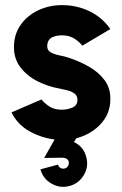

<svg xmlns="http://www.w3.org/2000/svg" viewBox="-20 -537 476 750"><path d="M205.5 9Q148 4.5 98.2 -22.5Q48.5 -49.5 25 -98L142 -148.5Q150.5 -137 170.2 -122.8Q190 -108.5 221 -108.5Q244 -108.5 263.2 -117Q282.5 -125.5 282.5 -147Q282.5 -163 271.2 -171.5Q260 -180 243.8 -184Q227.5 -188 213 -191Q167 -199 126.2 -219.8Q85.5 -240.5 60 -273.8Q34.5 -307 34.5 -352.5Q34.5 -403 60.8 -440Q87 -477 129.8 -497Q172.5 -517 222 -517Q280.5 -517 330.2 -492.8Q380 -468.5 411 -423.5L301.5 -358.5Q291.5 -372 273.5 -384.2Q255.5 -396.5 233.5 -398.5Q204.5 -401 184.5 -391.5Q164.5 -382 164.5 -356Q164.5 -340 178.8 -332.2Q193 -324.5 212 -320.8Q231 -317 245.5 -312.5Q289 -298.5 327.2 -276.8Q365.5 -255 388.8 -223.5Q412 -192 411 -149Q411 -99.5 381.5 -62.2Q352 -25 305 -5.8Q258 13.5 205.5 9ZM251.5 189.5Q214.5 199.5 181.2 180.2Q148 161 138 124.5L206.5 106Q208.5 114.5 216.5 119Q224.5 123.5 233 121Q241.5 119 246 111Q250.5 103 248.5 94.5Q246 86 238.5 82.2Q231 78.5 222 79L152.5 80L225.5 -49L287.5 -13L269 18Q306.5 35.5 317 76.5Q327 113 307.8 146.2Q288.5 179.5 251.5 189.5Z"/></svg>

Font: Urbanist ExtraBold
Style: Regular
Weight: 800
Designer: Corey Hu
Foundry: Corey Hu
Version: Version 1.330; ttfautohint (v1.8.4.7-5d5b)